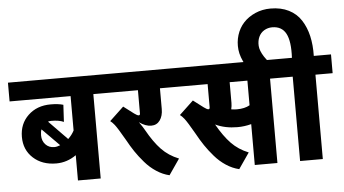

<svg xmlns="http://www.w3.org/2000/svg" viewBox="-95 -1053 2111 1179"><g transform="rotate(-5 960.5 -463.0)"><path d="M-35.2 -632.8H585.9V-517.1H481V2.9H340.8V-152.8Q284.2 -112.8 217.8 -112.8Q130.9 -112.8 75.9 -163.1Q21 -213.4 21 -293Q21 -374 75.2 -425.5Q129.4 -477.1 213.9 -477.1Q261.2 -477.1 292 -467.8L286.1 -362.8Q257.3 -376 209 -376Q197.8 -376 189 -373L303.2 -255.9Q326.7 -277.8 340.8 -305.2V-517.1H-35.2ZM213.9 -213.9Q230.5 -213.9 251 -222.2L145 -329.1Q139.2 -314.5 139.2 -293Q139.2 -258.3 160.2 -236.1Q181.2 -213.9 213.9 -213.9Z M515.6 -632.8H1015.6V-517.1H891.6V-389.2Q891.6 -346.7 872.3 -319.8Q853 -293 818.8 -293Q783.2 -293 744.6 -320.8Q768.1 -288.1 778.8 -268.1Q820.8 -192.9 864.3 -147.5Q907.7 -102.1 970.7 -77.1L903.8 20Q862.3 10.3 824 -14.9Q785.6 -40 754.4 -76.2Q723.1 -112.3 700.7 -145.8Q678.2 -179.2 655.8 -220.2Q612.8 -295.4 595.7 -316.9Q582.5 -333.5 569.8 -342.8L656.7 -424.8L719.7 -377Q738.8 -362.8 747.6 -362.8Q755.9 -362.8 755.9 -374V-517.1H515.6Z M945.3 -632.8H1675.3V-517.1H1570.3V2.9H1430.7V-249Q1388.2 -237.8 1345.7 -237.8Q1269 -237.8 1209.5 -266.1Q1251.5 -191.9 1294.7 -147Q1337.9 -102.1 1400.4 -77.1L1333.5 20Q1292 10.3 1253.7 -14.9Q1215.3 -40 1184.1 -76.2Q1152.8 -112.3 1130.4 -145.8Q1107.9 -179.2 1085.4 -220.2Q1042.5 -295.4 1025.4 -316.9Q1012.2 -333.5 999.5 -342.8L1086.4 -424.8L1149.4 -377Q1168.5 -362.8 1177.2 -362.8Q1185.5 -362.8 1185.5 -374V-517.1H945.3ZM1351.6 -347.2Q1399.4 -347.2 1430.7 -365.2V-517.1H1321.3V-389.2Q1321.3 -370.6 1316.4 -350.1Q1335 -347.2 1351.6 -347.2Z M1710 2.9V-517.1H1625V-632.8H1715.3Q1720.7 -734.4 1695.3 -782.2Q1669.9 -830.1 1610.4 -830.1Q1583.5 -830.1 1561 -816.7Q1538.6 -803.2 1527.6 -778.8Q1516.6 -754.4 1518.3 -724.1Q1520 -693.8 1544.9 -655.3Q1569.8 -616.7 1616.2 -580.1L1510.3 -517.1Q1457.5 -561.5 1427.5 -612.8Q1397.5 -664.1 1392.3 -710.7Q1387.2 -757.3 1400.6 -800.8Q1414.1 -844.2 1443.4 -876Q1472.7 -907.7 1516.1 -926.8Q1559.6 -945.8 1610.4 -945.8Q1674.8 -945.8 1722.7 -921.6Q1770.5 -897.5 1798.3 -854Q1826.2 -810.5 1838.9 -755.4Q1851.6 -700.2 1850.1 -632.8H1956.1V-517.1H1850.1V2.9Z"/></g></svg>

Font: LT Superior
Style: Bold
Weight: 400
Designer: Daniel Lyons
Foundry: LyonsType
Version: Version 1.000